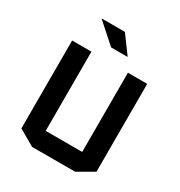

<svg xmlns="http://www.w3.org/2000/svg" viewBox="-209 -1058 1133 1207"><g transform="rotate(30 357.5 -454.0)"><path d="M490 -700H630V-62L514 5H201L85 -62V-700H225V-125H490ZM345 -913 439 -785H319L175 -913Z"/></g></svg>

Font: Quantico
Style: Bold
Weight: 700
Designer: Matt Desmond
Foundry: MADtype
Version: Version 2.002